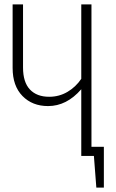

<svg xmlns="http://www.w3.org/2000/svg" viewBox="-20 -704 526 867"><path d="M449 -41V143H415L404 0H347V-301Q281 -225 197 -225Q126 -225 81.5 -270.5Q37 -316 37 -397V-684H84V-399Q84 -333 115 -300Q146 -267 202 -267Q247 -267 284.5 -289Q322 -311 347 -348V-684H393V-41Z"/></svg>

Font: Fira Sans Extra Condensed ExtraLight
Style: Regular
Weight: 275
Width: 1
Designer: Carrois Corporate & Edenspiekermann AG
Foundry: Carrois Corporate GbR & Edenspiekermann AG
Version: Version 4.203